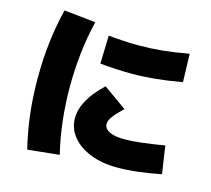

<svg xmlns="http://www.w3.org/2000/svg" viewBox="-116 -920 1232 1119"><g transform="rotate(15 500.0 -360.0)"><path d="M670 25Q580 25 510 -2.5Q440 -30 400 -79Q360 -128 360 -190Q360 -298 485 -415L625 -315Q582 -274 564.5 -249.5Q547 -225 547 -205Q547 -186 561.5 -172.5Q576 -159 603.5 -152Q631 -145 670 -145Q714 -145 777 -152.5Q840 -160 910 -172L935 -5Q865 9 797 17Q729 25 670 25ZM609 -525Q562 -525 510.5 -528Q459 -531 421 -535L426 -705Q464 -701 514 -698Q564 -695 609 -695Q679 -695 750 -702Q821 -709 909 -725L914 -555Q824 -539 751.5 -532Q679 -525 609 -525ZM139 60Q114 -42 102 -145Q90 -248 90 -360Q90 -472 102 -575Q114 -678 139 -780L330 -760Q307 -666 295.5 -565Q284 -464 284 -360Q284 -256 295.5 -155Q307 -54 330 40Z"/></g></svg>

Font: M PLUS 2 Thin Black
Style: Regular
Weight: 900
Version: Version 1.001